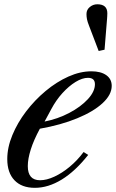

<svg xmlns="http://www.w3.org/2000/svg" viewBox="-20 -868 542 898"><path d="M143 10.5Q81.5 10.5 47.8 -24.8Q14 -60 14 -124Q14 -178.5 37.8 -236Q61.5 -293.5 102 -346.8Q142.5 -400 193.5 -442.5Q244.5 -485 299.8 -509.8Q355 -534.5 407.5 -534.5Q451.5 -534.5 477 -516.5Q502.5 -498.5 502.5 -466.5Q502.5 -425 459.8 -385.5Q417 -346 341.2 -314.8Q265.5 -283.5 166.5 -266Q138 -213.5 124 -169.2Q110 -125 110 -91Q110 -25 167.5 -25Q198 -25 234.2 -41.8Q270.5 -58.5 306.2 -88.2Q342 -118 371 -157L392.5 -143.5Q332 -67 268.8 -28.2Q205.5 10.5 143 10.5ZM188.5 -299.5Q250 -311.5 303.8 -339.8Q357.5 -368 390.8 -404Q424 -440 424 -474Q424 -504 391.5 -504Q365 -504 333.5 -484.8Q302 -465.5 272 -432.5Q242 -399.5 219.5 -357ZM441.5 -629.5 396.5 -747.5Q389 -766.5 386.8 -778.2Q384.5 -790 384.5 -802.5Q384.5 -822.5 400 -835.2Q415.5 -848 435 -848Q482 -848 482 -806Q482 -797 481.5 -792.2Q481 -787.5 481 -783.5L469 -635.5Z"/></svg>

Font: Libre Caslon Text
Style: Italic
Weight: 400
Italic angle: -22.583°
Designer: Pablo Impallari, Rodrigo Fuenzalida, Katja Schimmel
Foundry: Pablo Impallari, Rodrigo Fuenzalida
Version: Version 2.000